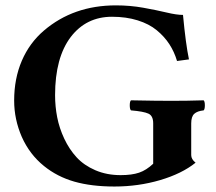

<svg xmlns="http://www.w3.org/2000/svg" viewBox="-20 -678 795 708"><path d="M407.2 -658.2Q460 -658.2 508.8 -649.4Q557.6 -640.6 594.5 -631.8Q631.3 -623 654.8 -623Q665 -514.6 676.8 -459L632.8 -453.1Q622.6 -487.3 604.5 -515.1Q586.4 -543 558.1 -566.4Q529.8 -589.8 487.5 -603Q445.3 -616.2 393.1 -616.2Q298.3 -616.2 241.2 -542Q183.1 -465.8 183.1 -327.1Q183.1 -285.6 190.9 -245.6Q198.7 -205.6 217 -166.5Q235.4 -127.4 262.5 -97.9Q289.6 -68.4 331.5 -50.3Q373.5 -32.2 424.8 -32.2Q466.3 -32.2 492.9 -41.3Q519.5 -50.3 544.9 -74.2V-223.1Q544.9 -251 527.3 -259Q509.8 -267.1 462.9 -271Q458.5 -275.4 458.5 -289.6Q458.5 -303.7 462.9 -308.1Q556.6 -306.2 611.8 -306.2Q671.4 -306.2 731 -308.1Q735.4 -303.7 735.4 -289.6Q735.4 -275.4 731 -271Q707.5 -268.6 696.3 -258.3Q685.1 -248 685.1 -223.1V-106Q685.1 -90.8 701.2 -78.1Q650.9 -37.6 570.6 -13.9Q490.2 9.8 401.9 9.8Q317.4 9.8 253.9 -8.3Q190.9 -26.4 142.1 -65.9Q89.4 -108.4 60.5 -172.9Q32.2 -237.8 32.2 -307.1Q32.2 -388.2 60.5 -454.1Q88.9 -520 142.1 -565.4Q251 -658.2 407.2 -658.2Z"/></svg>

Font: Linux Libertine G
Style: Bold
Weight: 700
Designer: Philipp H. Poll
Foundry: Philipp H. Poll
Version: Version 5.0.3